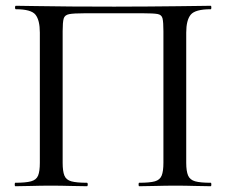

<svg xmlns="http://www.w3.org/2000/svg" viewBox="-20 -645 784 665"><path d="M710 -12Q712 -12 712 -6Q712 0 710 0Q685 0 654 -1Q623 -2 589 -2Q552 -2 520 -1Q488 0 462 0Q460 0 460 -6Q460 -12 462 -12Q499 -12 516.5 -17Q534 -22 540 -37Q546 -52 546 -81V-537Q546 -568 543 -581Q540 -594 525.5 -596.5Q511 -599 477 -599H272Q235 -599 219.5 -596Q204 -593 200.5 -580.5Q197 -568 197 -537V-81Q197 -52 203 -37Q209 -22 227 -17Q245 -12 281 -12Q284 -12 284 -6Q284 0 281 0Q255 0 223.5 -1Q192 -2 155 -2Q121 -2 89.5 -1Q58 0 33 0Q31 0 31 -6Q31 -12 33 -12Q69 -12 87.5 -17Q106 -22 112 -37Q118 -52 118 -81V-532Q118 -575 103 -594Q88 -613 35 -613Q32 -613 32 -619Q32 -625 35 -625Q52 -625 103.5 -624Q155 -623 226.5 -622.5Q298 -622 376 -622Q438 -622 494.5 -622.5Q551 -623 597.5 -623.5Q644 -624 674 -624.5Q704 -625 710 -625Q712 -625 712 -619Q712 -613 710 -613Q656 -613 640.5 -594Q625 -575 625 -532V-81Q625 -52 631.5 -37Q638 -22 656 -17Q674 -12 710 -12Z"/></svg>

Font: Cormorant Medium
Style: Regular
Weight: 500
Designer: Christian Thalmann (Catharsis Fonts)
Foundry: Catharsis Fonts
Version: Version 4.000